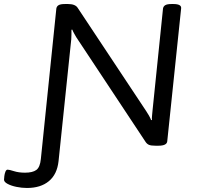

<svg xmlns="http://www.w3.org/2000/svg" viewBox="-121 -722 991 954"><path d="M13 212Q-13 212 -39.5 206.5Q-66 201 -83.5 191.5Q-101 182 -101 171Q-101 165 -99.5 153Q-98 141 -94 131Q-90 121 -83 121Q-75 121 -51.5 128.5Q-28 136 3 136Q41 136 59.5 122.5Q78 109 82 68L159 -680Q161 -691 170.5 -696.5Q180 -702 202 -702H217Q253 -702 265 -683L606 -169Q612 -160 619 -148Q626 -136 630 -125L634 -126Q633 -134 634.5 -147.5Q636 -161 637 -174L689 -680Q691 -691 700.5 -696.5Q710 -702 732 -702H740Q782 -702 779 -680L710 -20Q708 2 666 2H652Q630 2 620 -2Q610 -6 603 -16L258 -537Q254 -544 248 -554.5Q242 -565 238 -575L234 -574Q234 -564 234 -550.5Q234 -537 233 -526L170 78Q163 144 122 178Q81 212 13 212Z"/></svg>

Font: Asap Expanded Expanded Regular
Style: Italic
Weight: 400
Width: 7
Italic angle: -6°
Designer: Pablo Cosgaya
Foundry: Omnibus-Type
Version: Version 3.001; ttfautohint (v1.8.4.7-5d5b)